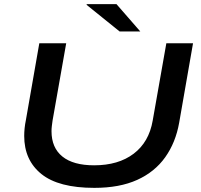

<svg xmlns="http://www.w3.org/2000/svg" viewBox="-20 -896 973 928"><path d="M436 12Q263 12 180 -55Q97 -122 97 -239Q97 -257 99 -276.5Q101 -296 105 -315L170 -687H300L234 -313Q232 -299 230.5 -286.5Q229 -274 229 -262Q229 -182 281.5 -139.5Q334 -97 435 -97Q552 -97 626 -153Q700 -209 718 -313L784 -687H913L846 -303Q829 -207 778.5 -136Q728 -65 643 -26.5Q558 12 436 12ZM558 -744 398 -873 400 -876H543L658 -744Z"/></svg>

Font: Archivo Expanded Medium
Style: Italic
Weight: 500
Width: 7
Italic angle: -10°
Designer: Hector Gatti
Foundry: Omnibus-Type
Version: Version 2.001